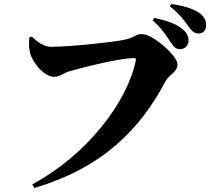

<svg xmlns="http://www.w3.org/2000/svg" viewBox="-20 -875 1042 952"><path d="M140 39 150 57C489 -43 674 -233 802 -474C819 -506 860 -517 860 -557C860 -597 739 -706 684 -706C651 -706 651 -690 602 -679C545 -666 327 -643 235 -643C197 -643 170 -664 137 -694L125 -689C124 -663 122 -643 129 -613C139 -569 197 -494 249 -494C274 -494 301 -515 322 -521C379 -537 567 -587 647 -587C652 -587 655 -583 654 -578C612 -366 406 -103 140 39ZM872 -631C897 -631 915 -650 915 -673C915 -692 909 -709 889 -727C855 -758 803 -774 745 -786L737 -774C786 -730 809 -692 827 -664C842 -641 855 -631 872 -631ZM964 -709C988 -709 1002 -725 1002 -749C1002 -773 993 -793 968 -811C938 -832 889 -847 829 -855L822 -844C878 -799 897 -768 913 -746C931 -721 943 -709 964 -709Z"/></svg>

Font: GenKiMin2 TW H
Style: Regular
Weight: 900
Version: Version 2.100;PS 2.1;hotconv 16.6.51;makeotf.lib2.5.65220 DE